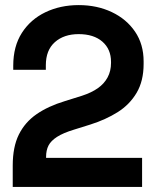

<svg xmlns="http://www.w3.org/2000/svg" viewBox="-20 -734 610 754"><path d="M30 0V-84Q30 -157 54 -205.5Q78 -254 123.5 -285.5Q169 -317 235 -337L302 -358Q339 -370 364 -387.5Q389 -405 402.5 -430Q416 -455 416 -487V-491Q416 -541 382 -570.5Q348 -600 289 -600Q231 -600 195.5 -568.5Q160 -537 160 -478V-460H32V-476Q32 -552 66 -605Q100 -658 158.5 -686Q217 -714 289 -714Q361 -714 419 -686.5Q477 -659 510.5 -609.5Q544 -560 544 -493V-483Q544 -416 516.5 -369.5Q489 -323 442 -293.5Q395 -264 335 -245L271 -225Q228 -212 204 -196.5Q180 -181 170.5 -162.5Q161 -144 161 -118V-114H538V0Z"/></svg>

Font: Space Grotesk Frontify
Style: Bold
Weight: 700
Designer: Florian Karsten
Version: Version 2.000